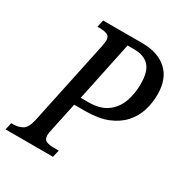

<svg xmlns="http://www.w3.org/2000/svg" viewBox="-186 -836 905 958"><g transform="rotate(30 267.0 -357.0)"><path d="M-18 0 -9 -41H3Q31 -41 54 -53.5Q77 -66 88 -114L192 -605Q193 -613 194.5 -621Q196 -629 196 -634Q196 -659 178.5 -666Q161 -673 135 -673H123L132 -714H357Q448 -714 500 -667Q552 -620 552 -529Q552 -481 538 -436Q524 -391 492 -355.5Q460 -320 408.5 -299Q357 -278 281 -278H217L182 -113Q177 -94 177 -80Q177 -55 194 -48Q211 -41 237 -41H265L255 0ZM272 -324Q338 -324 377.5 -352Q417 -380 435 -427Q453 -474 453 -533Q453 -606 423.5 -636.5Q394 -667 338 -667H300L228 -324Z"/></g></svg>

Font: Noto Serif Condensed
Style: Italic
Weight: 400
Width: 3
Italic angle: -12°
Designer: Monotype Design Team
Foundry: Monotype Imaging Inc.
Version: Version 2.014; ttfautohint (v1.8.4.7-5d5b)